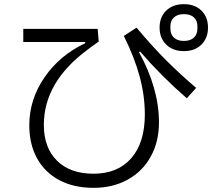

<svg xmlns="http://www.w3.org/2000/svg" viewBox="-20 -878 1040 924"><path d="M748 -745Q748 -796 780 -827Q812 -858 865 -858Q918 -858 949.5 -827Q981 -796 981 -745Q981 -695 949.5 -663.5Q918 -632 865 -632Q812 -632 780 -663.5Q748 -695 748 -745ZM930 -740V-752Q930 -779 913 -794.5Q896 -810 865 -810Q834 -810 817 -794Q800 -778 800 -752V-740Q800 -713 817 -697Q834 -681 865 -681Q896 -681 913 -697Q930 -713 930 -740ZM121 -275Q121 -399 194 -505.5Q267 -612 390 -670V-676H92V-739H450L455 -678L420 -653L403 -640Q191 -484 191 -277Q191 -167 254.5 -104.5Q318 -42 430 -42Q547 -42 612 -117Q677 -192 677 -327Q677 -417 652.5 -508.5Q628 -600 576 -705L637 -745Q716 -651 784 -583.5Q852 -516 924 -455L879 -405Q758 -510 654 -630L649 -627Q745 -452 745 -289Q745 -196 705.5 -124.5Q666 -53 594.5 -13.5Q523 26 430 26Q336 26 266.5 -10.5Q197 -47 159 -115Q121 -183 121 -275Z"/></svg>

Font: IBM Plex Sans JP
Style: Regular
Weight: 400
Designer: Mike Abbink; Paul van der Laan; Pieter van Rosmalen; Wujin Sim; Yejin Wi; Jinhee Kim; Boomi Park; Yona Kim; Kichan Ma
Foundry: Sandoll Inc.
Version: Version 1.001